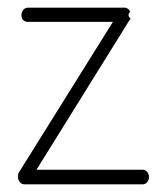

<svg xmlns="http://www.w3.org/2000/svg" viewBox="-20 -480 419 500"><path d="M52 -460C46 -460 41 -456 38 -450C35 -444 35 -437 38 -431C41 -426 46 -423 52 -423H274L28 -29C27 -26 27 -22 27 -19C27 -16 27 -13 29 -10C32 -4 37 0 43 0H352C361 0 368 -9 368 -19C368 -29 361 -38 352 -38H75L320 -432C313 -437 313 -444 319 -449C317 -455 311 -460 305 -460Z"/></svg>

Font: LetsTrace
Style: basic
Weight: 500
Version: Version 002.000